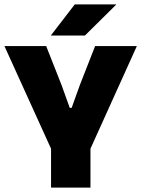

<svg xmlns="http://www.w3.org/2000/svg" viewBox="-20 -847 638 867"><path d="M381 -159H218L0 -639H188.5L257.5 -464L295 -360H303.5L341 -464L409.5 -639H598ZM388.5 0H210.5V-320H388.5ZM210.5 -688 317.5 -827H504V-825.5L363.5 -686.5H210.5Z"/></svg>

Font: Anek Malayalam Medium ExtraBold
Style: Regular
Weight: 800
Version: Version 1.003